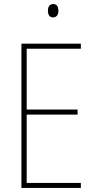

<svg xmlns="http://www.w3.org/2000/svg" viewBox="-20 -930 472 950"><path d="M243 -910C223 -910 217 -893 217 -877C217 -859 224 -844 242 -844C261 -844 269 -858 269 -877C269 -893 264 -910 243 -910ZM380 0V-25H112V-363H364V-388H112V-689H380V-714H86V0Z"/></svg>

Font: Noto Sans Armenian Condensed Thin
Style: Regular
Weight: 100
Width: 3
Designer: Monotype Design Team
Foundry: Monotype Imaging Inc.
Version: Version 2.008